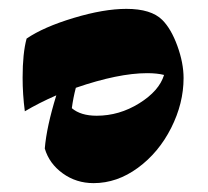

<svg xmlns="http://www.w3.org/2000/svg" viewBox="-20 -398 469 433"><path d="M394 -222Q394 -165 366 -109.5Q338 -54 291 -19.5Q244 15 191 15Q152 15 121.5 -7Q91 -29 81 -63Q85 -112 107 -183Q68 -166 36 -147Q31 -185 31 -223Q31 -278 40 -311Q78 -337 146 -357.5Q214 -378 265 -378Q321 -378 346 -353Q366 -333 380 -294.5Q394 -256 394 -222ZM350 -229Q334 -233 312 -233Q247 -233 151 -200Q145 -177 142 -154Q162 -137 198 -137Q249 -137 294 -165Q339 -193 350 -229Z"/></svg>

Font: Rakkas
Style: Regular
Weight: 400
Designer: Zeynep Akay
Foundry: Zeynep Akay
Version: Version 2.000